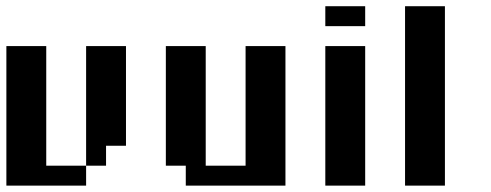

<svg xmlns="http://www.w3.org/2000/svg" viewBox="-20 -582 1540 602"><path d="M125 -62.5V-437.5H0V0H250V-62.5ZM312.5 -62.5V-125H375V-437.5H250V-62.5Z M875 0V-437.5H750V-62.5H625V-437.5H500V-62.5H562.5V0Z M1000 -562.5V-500H1125V-562.5ZM1125 0V-437.5H1000V0Z M1375 0V-562.5H1250V0Z"/></svg>

Font: Chicago Kare
Style: Regular
Weight: 400
Designer: Duane King
Version: Version 1.001;hotconv 1.0.109;makeotfexe 2.5.65596